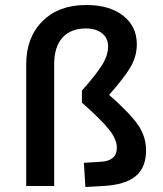

<svg xmlns="http://www.w3.org/2000/svg" viewBox="-20 -745 654 769"><path d="M448 -153Q448 -187 416.5 -226.5Q385 -266 308 -334V-382Q364 -445 388.5 -484Q413 -523 413 -559Q413 -592 389 -611.5Q365 -631 324 -631Q263 -631 230 -594Q197 -557 197 -488V0H85V-488Q85 -595 150 -660Q215 -725 325 -725Q419 -725 473.5 -682Q528 -639 528 -568Q528 -520 503.5 -477.5Q479 -435 417 -365Q498 -294 531.5 -246.5Q565 -199 565 -143Q565 -74 523.5 -39.5Q482 -5 394 0L322 4L316 -93L384 -97Q416 -99 432 -113Q448 -127 448 -153Z"/></svg>

Font: Intel One Mono Medium
Style: Regular
Weight: 500
Monospace: yes
Designer: Fred Shallcrass
Foundry: Frere-Jones Type LLC
Version: Version 1.400;hotconv 1.1.0;makeotfexe 2.6.0;FJTRelease1.4